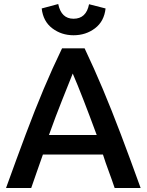

<svg xmlns="http://www.w3.org/2000/svg" viewBox="-20 -933 728 953"><path d="M10 0Q63 -147 108 -267Q153 -387 196.5 -490.5Q240 -594 288 -693H400Q447 -594 490.5 -490.5Q534 -387 579.5 -267Q625 -147 678 0H549Q535 -42 519.5 -83.5Q504 -125 491 -166H193Q179 -125 164 -83.5Q149 -42 135 0ZM223 -263H460Q425 -358 394.5 -436.5Q364 -515 341 -568Q320 -515 288.5 -436.5Q257 -358 223 -263ZM345 -758Q285 -758 239.5 -792.5Q194 -827 187 -891L269 -913Q284 -840 345 -840Q408 -840 422 -912L504 -891Q497 -827 451.5 -792.5Q406 -758 345 -758Z"/></svg>

Font: Ubuntu Sans SemiBold
Style: Regular
Weight: 600
Designer: Dalton Maag Ltd
Foundry: Dalton Maag Ltd
Version: Version 1.006; ttfautohint (v1.8.4.7-5d5b)